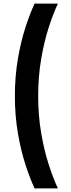

<svg xmlns="http://www.w3.org/2000/svg" viewBox="-20 -872 396 1071"><path d="M173 -852H303Q277 -797 251.5 -718Q226 -639 209.5 -542Q193 -445 193 -336Q193 -228 209.5 -131Q226 -34 251.5 45Q277 124 303 179H173Q147 124 121.5 45Q96 -34 79.5 -131Q63 -228 63 -336Q63 -445 79.5 -542Q96 -639 121.5 -718Q147 -797 173 -852Z"/></svg>

Font: Khand Variable Light
Style: Regular
Weight: 300
Designer: Satya Rajpurohit
Foundry: Indian Type Foundry
Version: Version 3.000